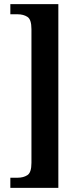

<svg xmlns="http://www.w3.org/2000/svg" viewBox="-20 -780 383 928"><path d="M30 128V79H65Q93 79 112.5 66.5Q132 54 132 7V-639Q132 -686 112.5 -698.5Q93 -711 65 -711H30V-760H262V128Z"/></svg>

Font: Noto Serif Thai ExtraCondensed
Style: Bold
Weight: 700
Width: 2
Designer: Monotype Design Team
Foundry: Monotype Imaging Inc.
Version: Version 2.002; ttfautohint (v1.8.4.7-5d5b)